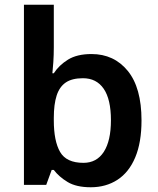

<svg xmlns="http://www.w3.org/2000/svg" viewBox="-20 -780 666 810"><path d="M207 -580Q207 -548 205 -518Q203 -488 201 -471H207Q229 -505 267 -528.5Q305 -552 366 -552Q461 -552 519 -481Q577 -410 577 -272Q577 -179 550.5 -116Q524 -53 475.5 -21.5Q427 10 363 10Q302 10 265.5 -12Q229 -34 207 -63H198L175 0H81V-760H207ZM330 -450Q284 -450 257.5 -432Q231 -414 219 -377Q207 -340 207 -283V-272Q207 -185 233.5 -139Q260 -93 332 -93Q388 -93 418 -139.5Q448 -186 448 -273Q448 -361 417.5 -405.5Q387 -450 330 -450Z"/></svg>

Font: Noto Sans Devanagari SemiBold
Style: Regular
Weight: 600
Version: Version 2.003